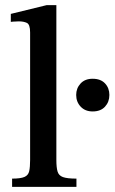

<svg xmlns="http://www.w3.org/2000/svg" viewBox="-20 -726 445 746"><path d="M277 0H27V-32Q60 -32 75 -38.5Q90 -45 93.5 -61Q97 -77 97 -104V-600Q97 -631 84.5 -637Q72 -643 53 -643Q41 -643 31.5 -642Q22 -641 22 -641V-672L161 -706H199V-104Q199 -76 203.5 -60Q208 -44 224.5 -38Q241 -32 277 -32ZM340 -293Q311 -293 293.5 -311.5Q276 -330 276 -357Q276 -383 293 -401.5Q310 -420 340 -420Q371 -420 388 -402Q405 -384 405 -357Q405 -330 388 -311.5Q371 -293 340 -293Z"/></svg>

Font: STIX Two Text Medium
Style: Regular
Weight: 500
Designer: Ross Mills, John Hudson & Paul Hanslow, Tiro Typeworks Ltd; with prior portions MicroPress Inc., and Coen Hoffman.
Foundry: Tiro Typeworks Ltd
Version: Version 2.13 b171